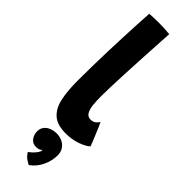

<svg xmlns="http://www.w3.org/2000/svg" viewBox="-329 -716 981 981"><g transform="rotate(45 162.0 -225.0)"><path d="M323.5 -23.5Q309.5 -8.5 271.2 5.8Q233 20 186 20Q125 20 93.2 -8.5Q61.5 -37 50.5 -89.2Q39.5 -141.5 39.5 -211Q39.5 -265.5 40.5 -320.5Q41.5 -375.5 43.2 -429.5Q45 -483.5 47.2 -534.2Q49.5 -585 51.8 -630.8Q54 -676.5 56.5 -714.5Q92 -717 122 -717Q141.5 -717 160.5 -716Q179.5 -715 202.5 -713Q200 -669.5 196.8 -616.8Q193.5 -564 190.8 -509Q188 -454 185.5 -402.5Q183 -351 181.8 -309.2Q180.5 -267.5 180.5 -242.5Q180.5 -210 183.2 -182.2Q186 -154.5 196 -137.2Q206 -120 226 -120Q243 -120 253.8 -127.8Q264.5 -135.5 271.5 -147.5Q275 -141.5 282.5 -123.8Q290 -106 299 -84.5Q308 -63 315 -45.8Q322 -28.5 323.5 -23.5ZM168 267.5Q162 265 145.2 254.2Q128.5 243.5 117 223Q125.5 218 136.2 207.8Q147 197.5 155 186.2Q163 175 163 168Q163 165 162 163.5Q157.5 168.5 150 172.2Q142.5 176 128 176Q103 176 89.5 157.2Q76 138.5 76 116Q76 94 87.5 79.8Q99 65.5 117.2 58.8Q135.5 52 155 52Q176 52 194.8 60.5Q213.5 69 225.5 86Q237.5 103 237.5 128.5Q237.5 166.5 220 204.5Q202.5 242.5 168 267.5Z"/></g></svg>

Font: Grandstander Thin
Style: Bold
Weight: 700
Version: Version 1.200